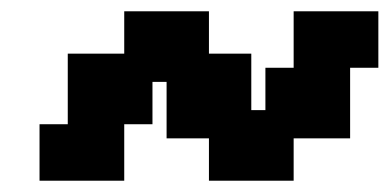

<svg xmlns="http://www.w3.org/2000/svg" viewBox="-20 -420 690 340"><path d="M500 -300H450V-225H425V-325H350V-400H200V-325H100V-200H50V-100H200V-200H250V-275H275V-175H350V-100H500V-175H600V-300H650V-400H500Z"/></svg>

Font: LS-VG5000 Bold Shifted
Style: Regular
Weight: 400
Designer: Justin Bihan, 2021
Foundry: Justin Bihan, 2021
Version: Version 1.000;Glyphs 3.1.2 (3151)